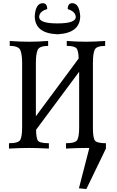

<svg xmlns="http://www.w3.org/2000/svg" viewBox="-20 -954 751 1233"><path d="M660.2 0Q579.6 -3.9 532.7 -3.9Q478 -3.9 403.8 0V-34.2Q466.3 -34.2 477.3 -57.4Q488.3 -80.6 488.3 -134.8V-493.2L211.9 -121.1Q211.9 -73.7 221.4 -54Q231 -34.2 293.9 -34.2V0Q213.4 -3.9 166.5 -3.9Q111.8 -3.9 37.6 0V-34.2Q100.1 -34.2 111.1 -57.4Q122.1 -80.6 122.1 -134.8V-550.8Q122.1 -602.5 111.1 -630.9Q100.1 -659.2 42.5 -659.2V-690.9Q106.9 -686 166.5 -686Q218.8 -686 289.1 -690.9V-659.2Q232.4 -659.2 221.4 -632.3Q210.4 -605.5 210.4 -551.8V-207.5L484.9 -578.1Q484.9 -614.7 475.6 -637Q466.3 -659.2 408.7 -659.2V-690.9Q473.1 -686 532.7 -686Q585 -686 655.3 -690.9V-659.2Q598.6 -659.2 587.6 -633.5Q576.7 -607.9 576.7 -549.3V-131.8Q576.7 -76.7 586.9 -55.4Q597.2 -34.2 660.2 -34.2ZM350.1 -733.9Q203.1 -739.3 203.1 -851.1Q208.5 -932.1 253.9 -933.6Q283.2 -933.6 283.2 -895.5Q232.9 -881.8 231.4 -845.2Q231.4 -803.7 348.6 -803.7Q466.8 -803.7 466.8 -845.2Q463.9 -880.4 415 -895.5Q415 -933.6 444.3 -933.6Q488.8 -933.1 495.1 -851.1Q495.1 -741.7 350.1 -733.9ZM534.7 259.8 486.8 255.4 555.2 -9.8 641.6 -15.1 660.2 0Z"/></svg>

Font: Almanac
Style: Regular
Weight: 400
Designer: Eden's Almanac
Version: Version 3.501;March 28, 2021;FontCreator 13.0.0.2683 64-bit